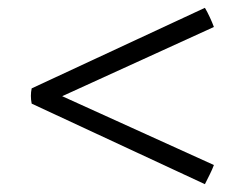

<svg xmlns="http://www.w3.org/2000/svg" viewBox="-20 -484 621 491"><path d="M61 -258 504 -464Q510 -454 516.5 -440Q523 -426 527 -415L139 -238L527 -62Q523 -51 516 -37Q509 -23 504 -13L61 -219Q57 -239 61 -258Z"/></svg>

Font: Tiro Bangla
Style: Regular
Weight: 400
Designer: Bangla: John Hudson & Fiona Ross. Latin: John Hudson.
Foundry: Tiro Typeworks Ltd.
Version: Version 1.60